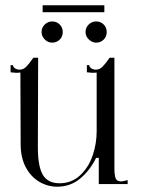

<svg xmlns="http://www.w3.org/2000/svg" viewBox="-20 -695 542 725"><path d="M58 -150 57 -421 42 -420Q36 -420 20 -422V-449H29Q29 -442 36.5 -437Q44 -432 54 -432Q68 -432 79 -443Q90 -454 106 -477H124V-469L123 -138Q123 -66 142 -34.5Q161 -3 205 -3Q250 -3 282 -32.5Q314 -62 329.5 -107Q345 -152 345 -199V-421L330 -420Q324 -420 308 -422V-449H317Q317 -442 324.5 -437Q332 -432 342 -432Q356 -432 367 -443Q378 -454 394 -477H412V-60Q412 -34 416.5 -22Q421 -10 437 -10Q445 -10 462 -15V0H353V-99H343Q320 -52 283 -21Q246 10 196 10Q159 10 127 -9.5Q95 -29 76.5 -65Q58 -101 58 -150ZM141 -675H374V-649H141ZM137 -574Q137 -591 149 -602.5Q161 -614 177 -614Q194 -614 205.5 -602.5Q217 -591 217 -574Q217 -557 205.5 -545.5Q194 -534 177 -534Q161 -534 149 -546Q137 -558 137 -574ZM303 -574Q303 -591 315 -602.5Q327 -614 343 -614Q360 -614 371.5 -602.5Q383 -591 383 -574Q383 -557 371.5 -545.5Q360 -534 343 -534Q328 -534 315.5 -546Q303 -558 303 -574Z"/></svg>

Font: Viaoda Libre
Style: Regular
Weight: 400
Designer: Gydient
Version: Version 2.000